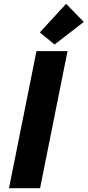

<svg xmlns="http://www.w3.org/2000/svg" viewBox="-20 -988 460 1008"><path d="M27.3 0 171.4 -719.7H334.5L190.4 0ZM266.6 -754.4 189 -817.9 327.1 -967.8 419.9 -873Z"/></svg>

Font: Reddit Sans ExtraBold
Style: Italic
Weight: 800
Italic angle: -11.25°
Designer: Stephen Hutchings
Version: Version 1.013